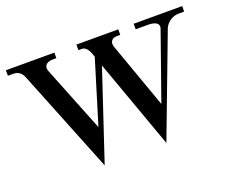

<svg xmlns="http://www.w3.org/2000/svg" viewBox="-119 -647 983 819"><g transform="rotate(-20 372.0 -237.0)"><path d="M229 25 41 -444Q28 -475 -3 -475H-28V-500H192V-475H177Q155 -475 145 -465Q135 -455 140 -438L260 -137L348 -425L341 -444Q328 -475 307 -475H292V-500H482V-475H467Q450 -475 442 -465Q434 -455 439 -438L546 -138L652 -439Q659 -456 647 -465.5Q635 -475 607 -475H552V-500H772V-475H747Q727 -475 709.5 -464Q692 -453 683 -434L509 26V25L364 -379L229 26Z"/></g></svg>

Font: Bentinck
Style: Regular
Weight: 400
Designer: Jörg Drees
Foundry: Jörg Drees
Version: Version 1.000; ttfautohint (v1.8.4.7-5d5b)